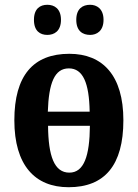

<svg xmlns="http://www.w3.org/2000/svg" viewBox="-20 -773 577 803"><path d="M357 -627C384 -627 413 -643 413 -690C413 -737 384 -753 357 -753C326 -753 299 -737 299 -690C299 -643 326 -627 357 -627ZM178 -627C207 -627 235 -643 235 -690C235 -737 207 -753 178 -753C148 -753 122 -737 122 -690C122 -643 148 -627 178 -627ZM267 10C418 10 496 -82 496 -270C496 -457 410 -548 270 -548C119 -548 40 -457 40 -270C40 -82 126 10 267 10ZM355 -306H180C184 -426 208 -487 268 -487C327 -487 353 -426 355 -306ZM270 -51C207 -51 182 -120 181 -247H356C355 -120 331 -51 270 -51Z"/></svg>

Font: Noto Serif Condensed
Style: Bold
Weight: 700
Width: 3
Designer: Monotype Design Team
Foundry: Monotype Imaging Inc.
Version: Version 2.015